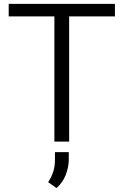

<svg xmlns="http://www.w3.org/2000/svg" viewBox="-20 -731 637 991"><path d="M24.9 -710.9V-646.5H260.7V0H336.9V-646.5H573.2V-710.9ZM263.7 54.2V93.3C263.7 138.2 252 173.3 228.5 209L271.5 239.7C292.5 221.7 308.6 198.7 319.3 171.9C329.6 144.5 335 118.2 335 92.3V54.2Z"/></svg>

Font: Vazirmatn Light
Style: Regular
Weight: 300
Designer: Saber Rastikerdar
Foundry: Saber Rastikerdar
Version: Version 33.003